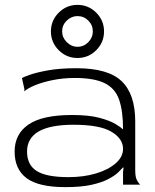

<svg xmlns="http://www.w3.org/2000/svg" viewBox="-20 -758 637 788"><path d="M248 10Q139 10 89.5 -26.5Q40 -63 40 -136Q40 -208 97 -247Q154 -286 276 -286Q345 -286 388 -274.5Q431 -263 454 -249Q477 -235 485 -227Q485 -302 469 -348.5Q453 -395 410 -416.5Q367 -438 286 -438Q240 -438 197.5 -429.5Q155 -421 123.5 -408Q92 -395 80 -383V-393L70 -438Q75 -441 101 -450.5Q127 -460 175.5 -469Q224 -478 294 -478Q424 -478 479.5 -424.5Q535 -371 535 -260V-60Q535 -32 541.5 -19.5Q548 -7 555 0H485V-51L487 -70L485 -71Q479 -64 465 -50.5Q451 -37 424.5 -23Q398 -9 355.5 0.5Q313 10 248 10ZM261 -31Q323 -31 373.5 -46Q424 -61 454.5 -87.5Q485 -114 485 -147Q485 -189 437 -217.5Q389 -246 282 -246Q91 -246 91 -136Q91 -81 131 -56Q171 -31 261 -31ZM298 -520Q253 -520 221 -552Q189 -584 189 -629Q189 -674 221 -706Q253 -738 298 -738Q343 -738 375 -706Q407 -674 407 -629Q407 -584 375 -552Q343 -520 298 -520ZM298 -566Q324 -566 342.5 -585Q361 -604 361 -629Q361 -655 342.5 -673.5Q324 -692 298 -692Q273 -692 254 -673.5Q235 -655 235 -629Q235 -604 254 -585Q273 -566 298 -566Z"/></svg>

Font: Red Rose Light
Style: Regular
Weight: 300
Designer: Jaikishan Patel
Version: Version 1.001; ttfautohint (v1.8.3)